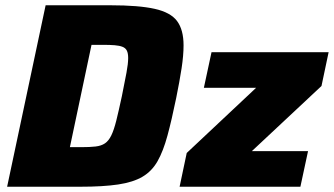

<svg xmlns="http://www.w3.org/2000/svg" viewBox="-20 -708 1266 728"><path d="M7 0 153 -688H399Q506 -688 566.5 -674.5Q627 -661 651.5 -628Q676 -595 676 -536Q676 -498 668.5 -449Q661 -400 648 -336Q631 -253 615 -194Q599 -135 577.5 -97Q556 -59 520.5 -38Q485 -17 428 -8.5Q371 0 285 0ZM245 -150H288Q321 -150 342.5 -152.5Q364 -155 378 -164.5Q392 -174 402 -194.5Q412 -215 421 -251Q430 -287 442 -343Q453 -397 459.5 -432Q466 -467 466 -488Q466 -506 461 -516Q456 -526 444.5 -530.5Q433 -535 415 -536.5Q397 -538 370 -538H327ZM661 0 688 -128 951 -375H753L782 -510H1226L1199 -382L935 -135H1148L1119 0Z"/></svg>

Font: Saira Thin ExtraBold
Style: Italic
Weight: 800
Italic angle: -12°
Version: Version 1.101